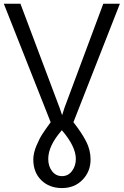

<svg xmlns="http://www.w3.org/2000/svg" viewBox="-22 -751 647 1005"><path d="M-2 -731.4H85L290 -186.5L302.7 -149.4H303.7L315.4 -186.5L518.6 -731.4H605.5L362.3 -111.3Q405.3 -56.6 428.7 -11.2Q452.1 34.2 452.1 84Q452.1 146.5 410.2 189.9Q368.2 233.4 302.7 233.4Q236.3 233.4 194.3 192.4Q152.3 151.4 152.3 84Q152.3 50.8 168.5 12.2Q184.6 -26.4 200.7 -50.8Q216.8 -75.2 243.2 -111.3ZM230.5 81.1Q230.5 119.1 250.5 145Q270.5 170.9 302.7 170.9Q335 170.9 355 144Q375 117.2 375 81.1Q375 15.6 301.8 -69.3Q230.5 11.7 230.5 81.1Z"/></svg>

Font: Gothic A1
Style: Regular
Weight: 400
Designer: HanYang I&C Co.,Ltd.
Foundry: HanYang I&C Co.,Ltd.
Version: Version 2.50